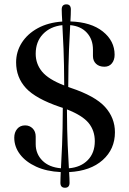

<svg xmlns="http://www.w3.org/2000/svg" viewBox="-20 -794 594 882"><path d="M299.5 45.5Q299.5 68.5 278.5 68.5Q257.5 68.5 257.5 45.5Q257.5 35 258 23.2Q258.5 11.5 259 -3.5Q194 -6.5 146 -28.5Q98 -50.5 71.8 -85.2Q45.5 -120 45.5 -161.5Q45.5 -186 59 -202Q72.5 -218 95.5 -218Q116 -218 130 -204Q144 -190 144 -166.5V-132Q144 -87 174.8 -56.2Q205.5 -25.5 260 -21Q262.5 -63 265.2 -129Q268 -195 268.5 -298.5Q263 -300 257.5 -302Q144 -340.5 99 -389.5Q54 -438.5 54 -507.5Q54 -556.5 80 -597.5Q106 -638.5 153.5 -664.5Q201 -690.5 266 -695Q265 -712 264.2 -725.8Q263.5 -739.5 263.5 -750.5Q263.5 -774 285 -774Q305.5 -774 305.5 -750.5Q305.5 -740 305 -726.5Q304.5 -713 303.5 -695.5Q398.5 -692.5 452.5 -649.2Q506.5 -606 506.5 -542.5Q506.5 -518.5 494 -503Q481.5 -487.5 459.5 -487.5Q435.5 -487.5 421.2 -501Q407 -514.5 407 -536.5V-566.5Q407 -613 379.2 -643.5Q351.5 -674 302.5 -678.5Q300 -635.5 297 -567.2Q294 -499 293.5 -394.5Q299 -392.5 304.5 -390.5Q417 -353 462.5 -302.8Q508 -252.5 508 -186.5Q508 -109 451.8 -58.8Q395.5 -8.5 297.5 -3.5Q298.5 12 299 24Q299.5 36 299.5 45.5ZM144 -547Q144 -500.5 173.2 -465Q202.5 -429.5 275 -401.5Q274.5 -503.5 271.8 -569.8Q269 -636 266.5 -678.5Q211 -672.5 177.5 -637.5Q144 -602.5 144 -547ZM415.5 -145.5Q415.5 -194 387.2 -228.8Q359 -263.5 287.5 -291.5Q288 -192 291 -127Q294 -62 296.5 -21Q351 -25.5 383.2 -58.5Q415.5 -91.5 415.5 -145.5Z"/></svg>

Font: Fraunces 72pt S000
Style: Regular
Weight: 400
Version: Version 1.000; ttfautohint (v1.8.3)